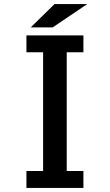

<svg xmlns="http://www.w3.org/2000/svg" viewBox="-20 -899 540 944"><path d="M109.9 -725.1H390.1V-642.1H308.1V-58.1H390.1V24.9H109.9V-58.1H191.9V-642.1H109.9ZM248 -878.9H408.7L238.8 -764.2H130.9Z"/></svg>

Font: BIZ UDGothic
Style: Bold
Weight: 700
Monospace: yes
Designer: TypeBank Co., Ltd.
Foundry: Morisawa Inc.
Version: Version 1.05